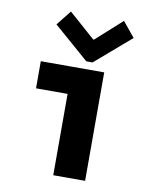

<svg xmlns="http://www.w3.org/2000/svg" viewBox="-87 -850 736 916"><g transform="rotate(10 281.0 -392.0)"><path d="M234.4 0V-525.4H388.7V0ZM81.5 -394V-525.4H388.7V-394ZM182.1 -783.7 309.6 -670.9H313.5L439 -783.7L498.5 -711.4L325.7 -562.5H295.4L124.5 -711.4Z"/></g></svg>

Font: Reddit Mono ExtraBold
Style: Regular
Weight: 800
Monospace: yes
Designer: Stephen Hutchings
Foundry: Reddit
Version: Version 1.014